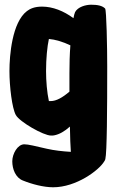

<svg xmlns="http://www.w3.org/2000/svg" viewBox="-20 -559 499 813"><path d="M426 115C433 87 434 -98 434 -277C434 -359 431 -517 425 -523C413 -535 393 -539 366 -539C343 -539 310 -530 298 -508C296 -503 293 -494 291 -482C249 -513 203 -531 158 -531C126 -531 107 -522 94 -512C31 -464 20 -324 20 -258C20 -192 31 -101 47 -72C63 -43 164 15 196 15C202 15 206 15 210 14C231 10 254 -3 276 -23C277 25 278 59 280 84C245 82 210 78 179 71C131 60 100 52 83 52C54 52 32 93 32 124C32 157 46 193 76 205C115 221 165 234 205 234C303 234 399 162 421 125C423 122 425 119 426 115ZM195 -131H187C179 -168 175 -216 175 -258C175 -311 180 -362 187 -394C213 -392 247 -382 278 -367C275 -329 274 -288 274 -249V-171C245 -146 218 -131 195 -131Z"/></svg>

Font: Manosque
Style: Regular
Weight: 400
Designer: Ariel Martín Pérez
Foundry: Ariel Martín Pérez
Version: Version 1.005;hotconv 1.0.109;makeotfexe 2.5.65596